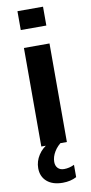

<svg xmlns="http://www.w3.org/2000/svg" viewBox="-102 -765 482 1013"><g transform="rotate(-10 139.0 -258.5)"><path d="M207 -624H70V-725H207ZM207 0H70V-528H207ZM149 208Q95 208 64.5 181.5Q34 155 34 110Q34 73 55 40.5Q76 8 111 -10H186Q156 10 139.5 37.5Q123 65 123 92Q123 113 135 125.5Q147 138 168 138Q196 138 223 125V191Q191 208 149 208Z"/></g></svg>

Font: Libra Sans
Style: Bold
Weight: 700
Foundry: Context Ltd
Version: Version 1.000